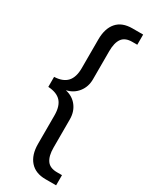

<svg xmlns="http://www.w3.org/2000/svg" viewBox="-238 -773 810 1029"><g transform="rotate(30 166.5 -258.5)"><path d="M250 208Q188 208 154.5 170Q121 132 121 64V-112Q121 -169 95.5 -197Q70 -225 16 -228V-290Q69 -292 95 -320Q121 -348 121 -405V-582Q121 -650 153.5 -687.5Q186 -725 250 -725H316V-662H285Q241 -662 222 -635.5Q203 -609 203 -557V-383Q203 -337 177 -303.5Q151 -270 108 -260V-259Q152 -249 177.5 -215.5Q203 -182 203 -135V40Q203 91 222 118Q241 145 285 145H316V208Z"/></g></svg>

Font: TharLon
Style: Regular
Weight: 400
Designer: Sai Zin Di Di Zone
Foundry: Sai Zin Di Di Zone, Sun Tun
Version: Version 1.003 September 27 2012